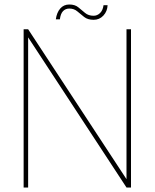

<svg xmlns="http://www.w3.org/2000/svg" viewBox="-20 -833 687 853"><path d="M542 -703H562V0H542L105 -667V0H85V-703H105L542 -37ZM228 -747Q232 -777 247.5 -795Q263 -813 288 -813Q313 -813 328 -800.5Q343 -788 358 -775.5Q373 -763 396 -763Q412 -763 424.5 -775Q437 -787 440 -810H458Q457 -783 439.5 -764Q422 -745 396 -745Q370 -745 354 -757.5Q338 -770 323.5 -782.5Q309 -795 288 -795Q271 -795 260 -783.5Q249 -772 246 -747Z"/></svg>

Font: Poppins Variable
Style: Regular
Weight: 100
Designer: Jonny Pinhorn
Foundry: Indian Type Foundry
Version: Version 6.000